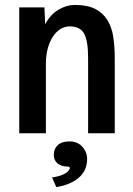

<svg xmlns="http://www.w3.org/2000/svg" viewBox="-20 -556 540 778"><path d="M445 -16H337V-321Q337 -392 320.5 -420.5Q304 -449 263 -449Q242 -449 224.5 -438Q207 -427 194 -407Q181 -387 173.5 -359.5Q166 -332 166 -299V-16H58V-526H160L163 -458Q185 -498 217.5 -517Q250 -536 283 -536Q334 -536 365.5 -520Q397 -504 415 -475Q433 -446 439 -406.5Q445 -367 445 -319ZM198 72Q198 47 214 32Q230 17 262 17Q294 17 313.5 38.5Q333 60 333 88Q333 136 298 165Q263 194 208 202L191 163Q214 160 234 152Q254 144 262 129Q264 125 262 122Q260 119 255 119Q229 119 213.5 106.5Q198 94 198 72Z"/></svg>

Font: D2Coding ligature
Style: Bold
Weight: 700
Monospace: yes
Designer: Yong-Rak Park; Jeong-Hwan Yoon; Sang-Min Lee;
Foundry: NHN Corporation
Version: Version 1.3.2; Build 20180524